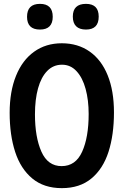

<svg xmlns="http://www.w3.org/2000/svg" viewBox="-20 -959 640 994"><path d="M30 -375Q30 -485 62.8 -566.2Q95.5 -647.5 156.5 -691.2Q217.5 -735 300 -735Q383 -735 444 -692.2Q505 -649.5 537.5 -569Q570 -488.5 570 -377Q570 -261 541.8 -173Q513.5 -85 453.2 -35Q393 15 300 15Q207.5 15 147.2 -35Q87 -85 58.5 -172.5Q30 -260 30 -375ZM439 -369Q439 -441 423.2 -498.8Q407.5 -556.5 376.5 -590.2Q345.5 -624 301 -624Q256 -624 224.5 -591.8Q193 -559.5 177 -501.8Q161 -444 161 -367Q161 -249.5 194.2 -174.2Q227.5 -99 299 -99Q371.5 -99 405.2 -173.5Q439 -248 439 -369ZM120 -872Q120 -939 187 -939Q253 -939 253 -872Q253 -839.5 236.5 -822.8Q220 -806 187 -806Q120 -806 120 -872ZM357 -873Q357 -939 425 -939Q491 -939 491 -873Q491 -806 425 -806Q391.5 -806 374.2 -823Q357 -840 357 -873Z"/></svg>

Font: JuliaMono Latin
Style: Bold
Weight: 700
Monospace: yes
Designer: cormullion
Foundry: corm
Version: Version 0.038; ttfautohint (v1.8)